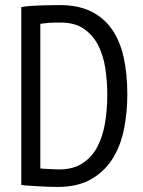

<svg xmlns="http://www.w3.org/2000/svg" viewBox="-20 -728 565 757"><path d="M64 -700Q80 -703 99.5 -704.5Q119 -706 139 -706.5Q159 -707 178.5 -707.5Q198 -708 215 -708Q288 -708 339 -683Q390 -658 422 -611.5Q454 -565 468 -500Q482 -435 482 -355Q482 -283 468.5 -217Q455 -151 423 -101Q391 -51 338.5 -21Q286 9 207 9Q194 9 174 8.5Q154 8 132.5 6.5Q111 5 92.5 4Q74 3 64 1ZM219 -639Q209 -639 197.5 -639Q186 -639 175 -638Q164 -637 154.5 -636Q145 -635 139 -634V-64Q143 -63 153.5 -62.5Q164 -62 175.5 -61.5Q187 -61 197.5 -60.5Q208 -60 213 -60Q268 -60 305 -84Q342 -108 363.5 -148.5Q385 -189 394 -242.5Q403 -296 403 -356Q403 -409 395 -460Q387 -511 366.5 -550.5Q346 -590 310.5 -614.5Q275 -639 219 -639Z"/></svg>

Font: PT Sans Narrow
Style: Regular
Weight: 400
Width: 3
Designer: A.Korolkova, O.Umpeleva, V.Yefimov
Foundry: ParaType Ltd
Version: Version 2.003W OFL